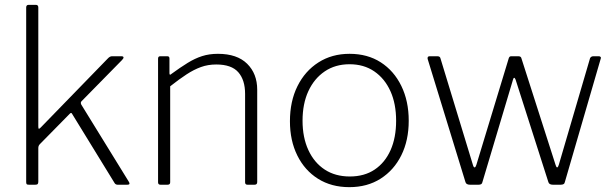

<svg xmlns="http://www.w3.org/2000/svg" viewBox="-20 -762 2534 792"><path d="M511 -13Q515 -7 514 -3.5Q513 0 505 0H465Q461 0 457.5 -2Q454 -4 452 -8L277 -293Q276 -295 274 -296Q272 -297 268 -293L145 -168Q141 -164 139.5 -160Q138 -156 138 -151V-13Q138 -6 135.5 -3Q133 0 125 0H100Q92 0 90 -2.5Q88 -5 88 -11V-731Q88 -742 98 -742H128Q138 -742 138 -731V-241Q138 -232 140 -231Q142 -230 148 -236L424 -520Q433 -530 442 -530H480Q489 -530 489.5 -525.5Q490 -521 483 -514L316 -344Q314 -342 313.5 -339Q313 -336 315 -331L511 -13Z M642 0Q632 0 632 -10V-520Q632 -530 641 -530H670Q679 -530 679 -521V-460Q679 -455 681 -454Q683 -453 687 -457Q724 -484 754 -502.5Q784 -521 813.5 -530.5Q843 -540 879 -540Q958 -540 999.5 -499Q1041 -458 1041 -392V-11Q1041 0 1030 0H1001Q996 0 993.5 -2.5Q991 -5 991 -10V-375Q991 -432 963 -464Q935 -496 872 -496Q838 -496 809 -485.5Q780 -475 750 -455.5Q720 -436 682 -406V-10Q682 0 671 0H642Z M1421 10Q1347 10 1292 -24.5Q1237 -59 1206.5 -120.5Q1176 -182 1176 -262Q1176 -344 1207 -406.5Q1238 -469 1293.5 -504.5Q1349 -540 1422 -540Q1496 -540 1550.5 -505Q1605 -470 1635.5 -407.5Q1666 -345 1666 -264Q1666 -183 1635.5 -121.5Q1605 -60 1550 -25Q1495 10 1421 10ZM1423 -34Q1483 -34 1525.5 -62.5Q1568 -91 1591 -142.5Q1614 -194 1614 -264Q1614 -334 1590.5 -386Q1567 -438 1524 -467.5Q1481 -497 1422 -497Q1363 -497 1319.5 -467.5Q1276 -438 1252 -386Q1228 -334 1228 -264Q1228 -195 1252 -143Q1276 -91 1319.5 -62.5Q1363 -34 1423 -34Z M2450 -530Q2455 -530 2457.5 -527Q2460 -524 2458 -520L2310 -11Q2309 -5 2304.5 -2.5Q2300 0 2293 0H2261Q2245 0 2242 -11L2107 -433Q2104 -441 2101 -441Q2098 -441 2096 -433L1970 -11Q1969 -5 1965 -2.5Q1961 0 1954 0H1919Q1903 0 1900 -11L1744 -519Q1743 -524 1745 -527Q1747 -530 1752 -530H1784Q1789 -530 1792.5 -528Q1796 -526 1797 -521L1931 -81Q1934 -71 1938 -71.5Q1942 -72 1945 -82L2079 -523Q2081 -527 2083 -528.5Q2085 -530 2090 -530H2118Q2123 -530 2126.5 -528Q2130 -526 2131 -521L2272 -81Q2275 -71 2278.5 -71.5Q2282 -72 2285 -82L2414 -522Q2416 -526 2419.5 -528Q2423 -530 2428 -530H2450Z"/></svg>

Font: Libre Franklin ExtraLight
Style: Regular
Weight: 250
Designer: Pablo Impallari, Rodrigo Fuenzalida, Nhung Nguyen
Foundry: Impallari Type
Version: Version 3.000